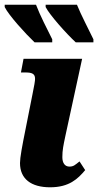

<svg xmlns="http://www.w3.org/2000/svg" viewBox="-30 -786 417 816"><path d="M292 -606H367V-619C345 -665 315 -721 297 -766H164V-756C182 -721 253 -642 292 -606ZM117 -606H192V-619C169 -665 140 -721 123 -766H-10V-756C7 -721 79 -642 117 -606ZM183 10C264 10 301 -26 332 -63L308 -100C289 -85 283 -78 265 -78C246 -78 235 -93 235 -118C235 -148 239 -166 248 -209L319 -536H70L59 -478H79C134 -478 120 -452 108 -385L79 -239C64 -165 55 -116 55 -93C55 -26 102 10 183 10Z"/></svg>

Font: Noto Serif Condensed Black
Style: Italic
Weight: 900
Width: 3
Italic angle: -12°
Designer: Monotype Design Team
Foundry: Monotype Imaging Inc.
Version: Version 2.013